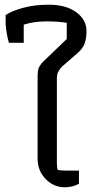

<svg xmlns="http://www.w3.org/2000/svg" viewBox="-20 -787 413 817"><path d="M140 -113V-463Q140 -485 144.5 -497Q149 -509 162 -523L264 -621V-690Q227 -696 178 -696Q123 -696 81 -682V-605H18Q7 -641 4 -686V-723Q31 -741 79.5 -754Q128 -767 187 -767Q261 -767 304.5 -735Q348 -703 348 -655Q348 -623 340 -601.5Q332 -580 310 -561L242 -502Q231 -489 226.5 -479Q222 -469 222 -453V-94Q222 -76 225 -64Q240 -61 262 -61H316V-5Q288 10 256 10Q209 10 174.5 -25Q140 -60 140 -113Z"/></svg>

Font: Athiti Medium
Style: Regular
Weight: 500
Designer: CadsonDemak Team
Foundry: CadsonDemak
Version: Version 1.032